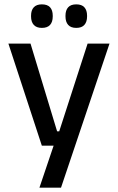

<svg xmlns="http://www.w3.org/2000/svg" viewBox="-20 -689 541 881"><path d="M296.5 -86.5 244.5 -64 382 -489H482.5L260 172H161L238.5 -57.5L282.5 -20.5H172L18.5 -489H120L242 -86.5ZM172 -561Q147.5 -561 135 -574.8Q122.5 -588.5 122.5 -613.5V-617Q122.5 -642 135 -655.5Q147.5 -669 172 -669Q197.5 -669 209.8 -655.5Q222 -642 222 -617V-613.5Q222 -588.5 209.8 -574.8Q197.5 -561 172 -561ZM330 -561Q305 -561 292.8 -574.8Q280.5 -588.5 280.5 -613.5V-617Q280.5 -642 292.8 -655.5Q305 -669 330 -669Q355 -669 367.2 -655.5Q379.5 -642 379.5 -617V-613.5Q379.5 -588.5 367.2 -574.8Q355 -561 330 -561Z"/></svg>

Font: Anek Bangla Medium Medium
Style: Regular
Weight: 500
Version: Version 1.003